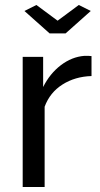

<svg xmlns="http://www.w3.org/2000/svg" viewBox="-20 -750 403 770"><path d="M126 -730 211 -667 296 -730 344 -706 243 -616H179L78 -706ZM347 -445Q281 -443 230.5 -411Q180 -379 159 -322V0H71V-522H153V-401Q180 -455 224 -488.5Q268 -522 318 -526Q328 -526 335 -526Q342 -526 347 -525Z"/></svg>

Font: PTCRaleway Medium
Style: Regular
Weight: 500
Designer: Matt McInerney, Pablo Impallari, Rodrigo Fuenzalida
Foundry: Matt McInerney, Pablo Impallari, Rodrigo Fuenzalida
Version: Version 3.000g; ttfautohint (v1.5) -l 8 -r 28 -G 28 -x 14 -D